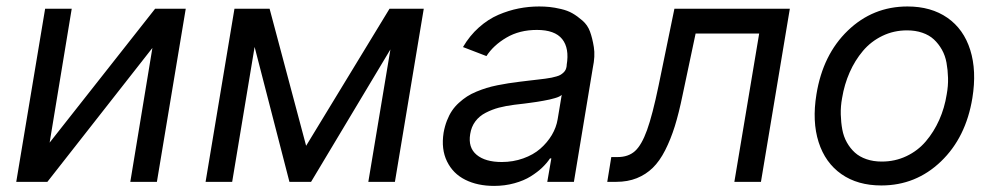

<svg xmlns="http://www.w3.org/2000/svg" viewBox="-20 -573 3137 605"><path d="M136.4 -123.6 468.8 -545.5H565.3L474.4 0H390.6L460.2 -421.9L129.3 0H31.2L122.2 -545.5H206Z M944.6 -113.6 1207.4 -545.5H1315.3L1224.4 0H1140.6L1210.2 -417.3L960.2 0H892L782.3 -425.1L711.6 0H627.8L718.8 -545.5H829.5Z M1536.9 12.8Q1484.7 12.8 1446 -6.6Q1407.3 -25.9 1388.5 -64.5Q1369.7 -103 1377.8 -154.8Q1381.4 -175.1 1388.3 -192.8Q1395.2 -210.6 1404.3 -224.1Q1413.4 -237.6 1426.1 -249.1Q1438.9 -260.7 1451.7 -269Q1464.5 -277.3 1481.4 -284.3Q1498.2 -291.2 1513.1 -295.8Q1528.1 -300.4 1547.2 -304.3Q1566.4 -308.2 1581.7 -310.5Q1596.9 -312.9 1616.5 -315.3Q1630.3 -317.1 1647.7 -319.1Q1665.1 -321 1675.2 -322.3Q1685.4 -323.5 1698.2 -325.1Q1710.9 -326.7 1718 -328.3Q1725.1 -329.9 1733.5 -332.2Q1741.8 -334.5 1746.4 -337.4Q1751.1 -340.2 1755.5 -344.3Q1759.9 -348.4 1762.3 -353.3Q1764.6 -358.3 1765.6 -365.1V-367.9Q1774.5 -421.2 1751.4 -449.9Q1728.3 -478.7 1671.9 -478.7Q1616.8 -478.7 1575.8 -454.5Q1534.8 -430.4 1512.8 -396.3L1438.9 -424.7Q1459.9 -460.6 1489 -486.5Q1518.1 -512.4 1550.4 -526.3Q1582.7 -540.1 1614.3 -546.3Q1646 -552.6 1679 -552.6Q1696 -552.6 1711.6 -551Q1727.3 -549.4 1747.9 -544.6Q1768.5 -539.8 1783.7 -531.1Q1799 -522.4 1815.3 -508.2Q1831.7 -494 1839.1 -473.5Q1846.6 -453.1 1851.2 -424.7Q1855.8 -396.3 1848 -359.4L1788.4 0H1704.5L1717.3 -73.9H1713.1Q1703.5 -59.3 1688.7 -45.1Q1674 -30.9 1652.5 -17.4Q1631 -3.9 1600.9 4.4Q1570.7 12.8 1536.9 12.8ZM1561.1 -62.5Q1596.9 -62.5 1628.7 -73.9Q1660.5 -85.2 1682.5 -104.4Q1704.5 -123.6 1718.8 -147.5Q1733 -171.5 1737.2 -197.4L1750 -274.1Q1747.2 -271.3 1741.8 -268.6Q1736.5 -266 1728.2 -263.7Q1719.8 -261.4 1711.8 -259.4Q1703.8 -257.5 1692.1 -255.5Q1680.4 -253.6 1672.2 -252.1Q1664.1 -250.7 1651.1 -249.1Q1638.1 -247.5 1632.3 -246.6Q1626.4 -245.7 1614.5 -244.5Q1602.6 -243.3 1600.9 -242.9Q1573.2 -239.3 1551.8 -233.7Q1530.5 -228 1510.5 -217.7Q1490.4 -207.4 1477.8 -190.5Q1465.2 -173.7 1461.6 -150.6Q1454.5 -108 1481.9 -85.2Q1509.2 -62.5 1561.1 -62.5Z M1893.5 0 1906.2 -78.1H1926.1Q1959.9 -78.1 1980.8 -96.9Q2001.8 -115.8 2018.8 -163Q2035.9 -210.2 2055.4 -304L2105.1 -545.5H2468.8L2377.8 0H2294L2372.2 -467.3H2171.9L2130.7 -272.7Q2119.3 -217 2106.4 -175.4Q2093.4 -133.9 2076 -99.6Q2058.6 -65.3 2036.9 -44.2Q2015.3 -23.1 1986.5 -11.5Q1957.7 0 1921.9 0Z M2757.1 11.4Q2682.5 11.4 2631.4 -24.3Q2580.3 -60 2559.5 -125.2Q2538.7 -190.3 2552.6 -275.6Q2572.8 -400.9 2651.6 -476.7Q2730.5 -552.6 2839.5 -552.6Q2914.1 -552.6 2965.4 -516.9Q3016.7 -481.2 3037.3 -415.5Q3057.9 -349.8 3044 -264.2Q3023.8 -139.9 2945 -64.3Q2866.1 11.4 2757.1 11.4ZM2758.5 -63.9Q2800.4 -63.9 2836.3 -81Q2872.2 -98 2897.4 -127.7Q2922.6 -157.3 2939.5 -195Q2956.3 -232.6 2963.1 -275.6Q2968 -302.2 2967.3 -327.4Q2966.6 -352.6 2962.5 -375.2Q2958.5 -397.7 2948 -416.4Q2937.5 -435 2922.8 -448.7Q2908 -462.4 2886.4 -469.8Q2864.7 -477.3 2838.1 -477.3Q2796.2 -477.3 2760.3 -459.9Q2724.4 -442.5 2699.2 -412.6Q2674 -382.8 2657.3 -345Q2640.6 -307.2 2633.5 -264.2Q2628.6 -237.6 2629.3 -212.4Q2630 -187.1 2634.1 -165Q2638.1 -142.8 2648.6 -124.1Q2659.1 -105.5 2673.8 -92.2Q2688.6 -78.8 2710.2 -71.4Q2731.9 -63.9 2758.5 -63.9Z"/></svg>

Font: Karasuma Gothic
Style: Italic
Weight: 400
Italic angle: -9.39999°
Designer: Rasmus Andersson / Ryoko Nishizuka
Foundry: Genbu
Version: Version 1.00